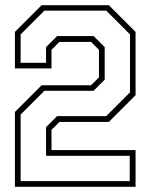

<svg xmlns="http://www.w3.org/2000/svg" viewBox="-20 -720 580 740"><path d="M37.5 0V-288.5L140.5 -391.5H331L361.5 -422V-528L331 -558.5H209L178.5 -528V-456.5H37.5V-597L140.5 -700H399.5L502.5 -597V-353L399.5 -250H209L178.5 -219.5V-141.5H502.5V0ZM59.5 -22H480V-119.5H157.5V-230L200 -272.5H389.5L481 -364V-587.5L389.5 -679H151L59.5 -587.5V-478H157.5V-538.5L200 -581H341L383.5 -538.5V-413L340.5 -370H151L59.5 -278.5Z"/></svg>

Font: Tourney Thin ExtraLight
Style: Regular
Weight: 250
Version: Version 1.015